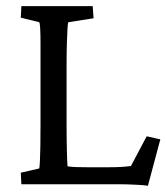

<svg xmlns="http://www.w3.org/2000/svg" viewBox="-20 -593 539 618"><path d="M456.1 4.9Q442.4 2.9 425.3 2Q408.2 1 391.6 0.5Q375 0 361.3 0H48.8L46.9 -37.1L106.4 -50.8Q107.4 -55.7 108.4 -72.8Q109.4 -89.8 109.9 -121.1Q110.4 -152.3 110.4 -194.3V-377.9Q110.4 -421.9 110.4 -452.1Q110.4 -482.4 109.4 -500Q108.4 -517.6 106.4 -521.5L46.9 -536.1L48.8 -573.2H278.3L281.2 -534.2L200.2 -521.5Q198.2 -518.6 197.3 -502.4Q196.3 -486.3 195.3 -455.6Q194.3 -424.8 194.3 -377.9V-194.3Q194.3 -143.6 195.3 -106Q196.3 -68.4 197.3 -57.6Q210.9 -55.7 225.1 -55.2Q239.3 -54.7 258.8 -54.7H332Q354.5 -54.7 370.1 -55.7Q385.7 -56.6 401.4 -58.6L452.1 -154.3L496.1 -144.5Z"/></svg>

Font: Crimson Pro ExtraLight
Style: Regular
Weight: 400
Version: Version 1.002